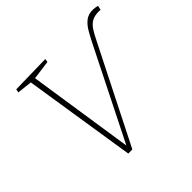

<svg xmlns="http://www.w3.org/2000/svg" viewBox="-171 -881 1063 1063"><g transform="rotate(-45 361.0 -349.0)"><path d="M262 2 159 -658 71 -668 75 -688 307 -693 304 -673 192 -658 286 -37 551 -566Q569 -602 586.5 -632.5Q604 -663 627 -681.5Q650 -700 685 -700Q702 -700 722 -695L716 -669Q707 -670 707.5 -670Q708 -670 704 -670Q669 -670 648 -658Q627 -646 611.5 -622Q596 -598 579 -563L294 2Z"/></g></svg>

Font: Bitter ExtraLight
Style: Italic
Weight: 200
Italic angle: -9°
Designer: Sol Matas, and Bitter project Authors
Foundry: Sol Matas
Version: Version 2.001